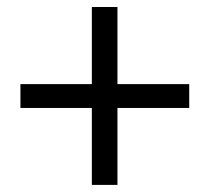

<svg xmlns="http://www.w3.org/2000/svg" viewBox="-20 -642 595 546"><path d="M241.2 -116.2V-335H38.1V-402.8H241.2V-622.1H314V-402.8H518.1V-335H314V-116.2Z"/></svg>

Font: Source Han Sans CN
Style: Regular
Weight: 400
Designer: Ryoko NISHIZUKA  (kana, bopomofo & ideographs); Paul D. Hunt (Latin, Greek & Cyrillic); Sandoll Communications , Soo-you
Foundry: Adobe
Version: Version 2.004;hotconv 1.0.118;makeotfexe 2.5.65603